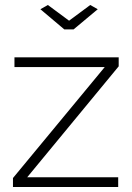

<svg xmlns="http://www.w3.org/2000/svg" viewBox="-20 -750 530 770"><path d="M172 -730 257 -667 342 -730 372 -713 275 -632H238L142 -713ZM32 -36 400 -481H38V-520H456V-484L89 -39H454V0H32Z"/></svg>

Font: Oxford Sans
Style: Regular
Weight: 300
Designer: Matt McInerney, Pablo Impallari, Rodrigo Fuenzalida
Foundry: Matt McInerney, Pablo Impallari, Rodrigo Fuenzalida
Version: Version 3.000g; ttfautohint (v1.5) -l 8 -r 28 -G 28 -x 14 -D